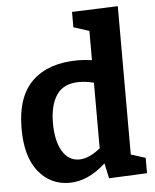

<svg xmlns="http://www.w3.org/2000/svg" viewBox="-55 -824 714 883"><g transform="rotate(-5 302.0 -383.0)"><path d="M230 12Q143 12 87.5 -56.5Q32 -125 32 -255Q32 -403 107 -474.5Q182 -546 318 -546Q348 -546 382 -541V-676L310 -699V-770L522 -778V-93L589 -72V-1L413 7L398 -63Q316 12 230 12ZM284 -91Q329 -91 382 -134V-437Q345 -446 314 -446Q243 -446 210.5 -398.5Q178 -351 178 -268Q178 -187 206 -139Q234 -91 284 -91Z"/></g></svg>

Font: Bitter
Style: Bold
Weight: 700
Designer: Sol Matas, and Bitter project Authors
Foundry: Sol Matas
Version: Version 2.001